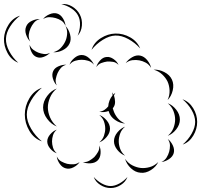

<svg xmlns="http://www.w3.org/2000/svg" viewBox="-226 -831 1013 967"><path d="M83 -810Q111 -814 137 -798.5Q163 -783 176 -758Q189 -733 186.5 -702.5Q184 -672 165 -651Q176 -677 177 -705Q178 -733 167 -753Q157 -773 133.5 -788.5Q110 -804 83 -810ZM-9 -735Q2 -750 23 -759Q44 -768 61 -763Q79 -758 91 -738.5Q103 -719 104 -700Q97 -718 83 -727Q69 -736 54 -740Q40 -744 23.5 -744.5Q7 -745 -9 -735ZM-134 -515Q-169 -529 -188 -564Q-207 -599 -206 -637Q-204 -674 -182.5 -707.5Q-161 -741 -125 -752Q-155 -729 -175 -697.5Q-195 -666 -196 -636Q-197 -606 -179.5 -573Q-162 -540 -134 -515ZM-74 -622Q-88 -636 -95 -658Q-102 -680 -94 -698Q-87 -716 -65.5 -726Q-44 -736 -25 -735Q-44 -730 -55 -716.5Q-66 -703 -72 -689Q-79 -674 -81 -657Q-83 -640 -74 -622ZM104 -700Q120 -684 127 -657.5Q134 -631 124 -611Q114 -590 89.5 -578Q65 -566 42 -568Q65 -574 79.5 -589Q94 -604 102 -621Q110 -637 112 -658.5Q114 -680 104 -700ZM235 -580Q247 -617 282 -639Q317 -661 355 -662Q394 -663 429.5 -643Q465 -623 480 -587Q454 -616 420 -634.5Q386 -653 355 -652Q325 -651 292 -630.5Q259 -610 235 -580ZM26 -565Q14 -552 -6 -544.5Q-26 -537 -42 -544Q-58 -550 -67.5 -569.5Q-77 -589 -77 -606Q-71 -590 -58.5 -580.5Q-46 -571 -33 -566Q-20 -561 -4.5 -559Q11 -557 26 -565ZM124 -505Q130 -523 148 -538.5Q166 -554 185 -554Q205 -554 222.5 -538.5Q240 -523 247 -505Q235 -520 218 -525Q201 -530 185 -530Q170 -530 153 -525Q136 -520 124 -505ZM407 -513Q418 -530 439 -542.5Q460 -555 480 -551Q500 -547 515.5 -528Q531 -509 535 -489Q524 -507 508 -515.5Q492 -524 476 -527Q460 -530 441.5 -528Q423 -526 407 -513ZM259 -493Q263 -510 278 -526.5Q293 -543 311 -544Q328 -546 346 -533.5Q364 -521 371 -504Q359 -517 343 -519.5Q327 -522 313 -521Q299 -519 284 -513.5Q269 -508 259 -493ZM60 -401Q47 -414 40.5 -435Q34 -456 42 -473Q49 -489 69.5 -497.5Q90 -506 108 -505Q90 -500 80 -488Q70 -476 64 -463Q58 -449 55 -433.5Q52 -418 60 -401ZM548 -480Q574 -482 601.5 -468Q629 -454 640 -430Q651 -406 644 -376Q637 -346 618 -327Q629 -351 628 -375.5Q627 -400 618 -420Q609 -439 591 -456Q573 -473 548 -480ZM-15 -119Q-55 -133 -78 -172Q-101 -211 -101 -254Q-101 -297 -78 -336Q-55 -375 -15 -389Q-48 -362 -69.5 -325Q-91 -288 -91 -254Q-91 -220 -69.5 -183Q-48 -146 -15 -119ZM60 -194Q32 -205 11.5 -232.5Q-9 -260 -9 -290Q-9 -320 11.5 -347.5Q32 -375 60 -385Q37 -366 26 -340Q15 -314 15 -290Q15 -266 26 -240Q37 -214 60 -194ZM404 -209Q378 -210 353.5 -227Q329 -244 322 -269L321 -272Q297 -263 274 -268Q289 -270 300 -277.5Q311 -285 319 -295Q321 -326 341 -351Q341 -359 339 -366Q343 -361 345 -355Q350 -360 355 -364Q351 -357 348 -350Q353 -335 353.5 -319Q354 -303 346 -291Q344 -288 342 -286Q343 -281 345 -276Q351 -256 365.5 -237.5Q380 -219 404 -209ZM693 -331Q727 -319 747 -286Q767 -253 767 -217Q767 -181 747.5 -148Q728 -115 694 -103Q721 -126 739 -157.5Q757 -189 757 -217Q757 -246 739 -277Q721 -308 693 -331ZM619 -311Q643 -302 661.5 -278.5Q680 -255 680 -229Q680 -203 661.5 -179.5Q643 -156 619 -147Q639 -164 647.5 -186Q656 -208 656 -229Q656 -250 647.5 -272Q639 -294 619 -311ZM274 -252Q294 -245 311 -225Q328 -205 328 -183Q328 -161 311 -141Q294 -121 274 -114Q291 -128 297.5 -147Q304 -166 304 -183Q304 -201 297.5 -219.5Q291 -238 274 -252ZM404 -47Q382 -55 365 -76Q348 -97 348 -120Q348 -143 365 -164Q382 -185 404 -193Q386 -178 379 -158Q372 -138 372 -120Q372 -102 379 -82Q386 -62 404 -47ZM60 -59Q42 -65 27 -82.5Q12 -100 12 -119Q12 -137 27 -154.5Q42 -172 60 -178Q46 -166 41 -150Q36 -134 36 -119Q36 -104 41 -87.5Q46 -71 60 -59ZM619 -131Q634 -120 644 -99.5Q654 -79 649 -60Q644 -42 625 -29.5Q606 -17 587 -15Q604 -23 613 -37.5Q622 -52 626 -67Q630 -81 630 -98Q630 -115 619 -131ZM274 -98Q282 -81 280.5 -58.5Q279 -36 266 -23Q253 -10 230.5 -8.5Q208 -7 191 -15Q209 -13 223.5 -21.5Q238 -30 249 -40Q259 -51 267.5 -65.5Q276 -80 274 -98ZM175 -15Q165 1 144.5 11.5Q124 22 106 17Q88 13 75 -5.5Q62 -24 60 -43Q68 -26 82.5 -18Q97 -10 112 -6Q126 -3 143 -3.5Q160 -4 175 -15ZM571 -15Q560 9 534 25.5Q508 42 482 39Q455 37 433 16Q411 -5 404 -31Q419 -9 441 2Q463 13 484 15Q505 17 528.5 10.5Q552 4 571 -15ZM416 60Q407 85 382.5 100.5Q358 116 331 116Q304 116 279.5 100.5Q255 85 246 60Q263 80 286.5 93Q310 106 331 106Q352 106 375.5 93Q399 80 416 60Z"/></svg>

Font: Rubik Puddles
Style: Regular
Weight: 400
Designer: Hubert and Fischer, NaN
Foundry: Hubert and Fischer, NaN
Version: Version 2.200